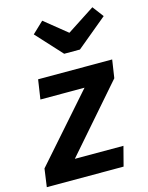

<svg xmlns="http://www.w3.org/2000/svg" viewBox="-146 -880 734 954"><g transform="rotate(-15 220.5 -402.5)"><path d="M145 -100H395L369 0H-26L-13 -93L283 -429H56L71 -529H452L438 -436ZM424 -805 467 -748 310 -618H229L108 -750L166 -805L281 -712Z"/></g></svg>

Font: Xgbmvzvtohvqztyvzapvmeyoton
Style: Regular
Weight: 500
Italic angle: -8°
Designer: Carrois Corporate & Edenspiekermann
Foundry: Carrois Corporate GbR & Edenspiekermann AG
Version: Version 2.001